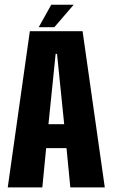

<svg xmlns="http://www.w3.org/2000/svg" viewBox="-20 -810 488 830"><path d="M13.5 0 109 -675H337L433 0H284L267.5 -169.5H179.5L163 0ZM189.5 -273H257.5L226.5 -577H220.5ZM147.5 -692.5 201.5 -789.5H298.5L215 -692.5Z"/></svg>

Font: Anybody Condensed Regular
Style: Bold
Weight: 700
Width: 3
Designer: Tyler Finck
Foundry: Etcetera Type Company
Version: Version 1.010; ttfautohint (v1.8.3) -l 8 -r 50 -G 200 -x 14 